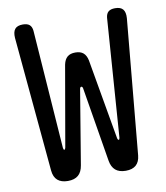

<svg xmlns="http://www.w3.org/2000/svg" viewBox="-84 -810 767 889"><g transform="rotate(-10 300.0 -365.0)"><path d="M37 -685Q35 -713 46 -726.5Q57 -740 83 -740Q104 -740 114.5 -731Q125 -722 127 -703L167 -145Q168 -136 172 -135.5Q176 -135 178 -144L244 -523Q249 -547 262.5 -558.5Q276 -570 300 -570Q324 -570 337.5 -558.5Q351 -547 356 -523L422 -145Q424 -137 428 -137Q432 -137 433 -146L473 -703Q475 -722 485.5 -731Q496 -740 517 -740Q543 -740 554 -726.5Q565 -713 563 -685L504 -50Q501 -20 484 -5Q467 10 436 10Q405 10 387.5 -5Q370 -20 365 -50L307 -401Q305 -409 300 -409Q295 -409 293 -401L235 -51Q230 -20 212.5 -5Q195 10 164 10Q133 10 115.5 -5Q98 -20 95 -51Z"/></g></svg>

Font: Maple Mono
Style: Regular
Weight: 400
Monospace: yes
Designer: subframe7536
Version: Version 7.300